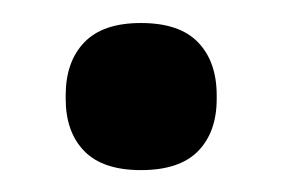

<svg xmlns="http://www.w3.org/2000/svg" viewBox="-20 -350 252 171"><path d="M105.5 -198.5Q71.5 -198.5 55 -215.5Q38.5 -232.5 38.5 -262V-265Q38.5 -295 55 -312.2Q71.5 -329.5 105.5 -329.5Q140 -329.5 156.5 -312.2Q173 -295 173 -265V-262Q173 -232.5 156.5 -215.5Q140 -198.5 105.5 -198.5Z"/></svg>

Font: Anek Bangla Medium SemiBold
Style: Regular
Weight: 600
Version: Version 1.003